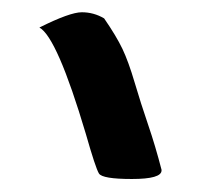

<svg xmlns="http://www.w3.org/2000/svg" viewBox="-20 -711 321 307"><path d="M43 -667Q91.8 -691.4 110.8 -691.4Q129.9 -691.4 146.5 -681.6Q166 -653.3 175.8 -632.8Q185.5 -612.3 195.3 -579.1Q205.1 -545.9 216.8 -511.7Q228.5 -477.5 238.3 -439.5V-438.5Q238.3 -424.8 190.9 -424.8Q143.6 -424.8 138.2 -433.6Q132.8 -442.4 117.2 -497.1Q71.3 -651.4 43 -667Z"/></svg>

Font: Essays1743
Style: Medium
Weight: 500
Designer: Based on the typeface in a 1743 English translation of the essays of Montaigne.  PostScript/TrueType font designed by Jo
Version: Version 002.100